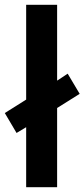

<svg xmlns="http://www.w3.org/2000/svg" viewBox="-31 -780 352 800"><path d="M78 0V-250L38 -226L-11 -309L78 -365V-760H207V-444L251 -473L301 -389L207 -330V0Z"/></svg>

Font: Noto Sans Lisu SemiBold
Style: Regular
Weight: 600
Designer: Monotype Design Team. David Williams.
Foundry: Monotype Imaging Inc.
Version: Version 2.102; ttfautohint (v1.8.4.7-5d5b)